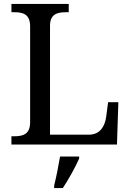

<svg xmlns="http://www.w3.org/2000/svg" viewBox="-20 -734 663 975"><path d="M38 0H574L581 -215H529L519 -140C513 -97 491 -50 431 -50H234V-604C234 -663 272 -672 316 -672H329V-714H38V-672H51C96 -672 133 -663 133 -600V-114C133 -51 96 -42 51 -42H38ZM255 208V221H299C327 179 364 113 382 71V61H285C277 109 266 164 255 208Z"/></svg>

Font: Noto Serif Devanagari
Style: Regular
Weight: 400
Designer: Universal Thirst, Indian Type Foundry and the Monotype Design Team
Foundry: Monotype Imaging Inc.
Version: Version 2.004